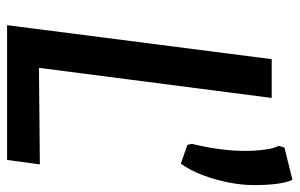

<svg xmlns="http://www.w3.org/2000/svg" viewBox="-172 -674 846 542"><g transform="rotate(90 251.0 -403.0)"><path d="M442 -490.5 389 -509 386 -521.5Q395.5 -560 400.8 -598.8Q406 -637.5 406 -672.5Q406 -702 402.2 -728.8Q398.5 -755.5 391.5 -766.5L396.5 -783L487.5 -805.5Q502.5 -774 502.5 -696.5Q502.5 -663 495 -624.8Q487.5 -586.5 474 -551.2Q460.5 -516 442 -490.5ZM51 0 147 -747H256.5L171.5 -90L444 -92.5L431.5 0Z"/></g></svg>

Font: Merriweather Sans Italic
Style: Regular
Weight: 400
Italic angle: -7.5°
Designer: Eben Sorkin
Foundry: Eben Sorkin
Version: Version 1.008; ttfautohint (v1.7.19-72a1) -l 8 -r 50 -G 200 